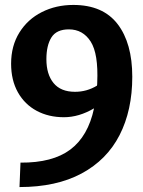

<svg xmlns="http://www.w3.org/2000/svg" viewBox="-20 -545 579 778"><path d="M516 -234Q516 -98 464.5 2.5Q413 103 310.5 158Q208 213 59 213L63 114Q193 115 265 61Q337 7 361 -106Q300 -70 239 -70Q177 -70 128.5 -96Q80 -122 52.5 -171Q25 -220 25 -287Q25 -359 58.5 -413Q92 -467 149.5 -496Q207 -525 277 -525Q397 -525 456.5 -447.5Q516 -370 516 -234ZM373 -198Q374 -202 374 -211Q379 -327 347.5 -376.5Q316 -426 259 -426Q209 -426 188.5 -393.5Q168 -361 168 -305Q168 -244 197 -208.5Q226 -173 284 -173Q332 -173 373 -198Z"/></svg>

Font: Enriqueta
Style: Bold
Weight: 700
Designer: Viviana Monsalve, Gustavo Ibarra
Foundry: 72Puntos
Version: Version 2.000